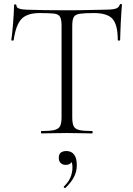

<svg xmlns="http://www.w3.org/2000/svg" viewBox="-20 -674 672 970"><path d="M180 -608Q117 -608 88.5 -578Q60 -548 49 -471Q49 -469 43 -469Q37 -469 37 -471Q39 -483 41.5 -506Q44 -529 46 -555.5Q48 -582 49.5 -606.5Q51 -631 51 -647Q51 -652 57 -652Q63 -652 63 -647Q63 -637 72.5 -632.5Q82 -628 94.5 -626.5Q107 -625 116 -625Q202 -622 317 -622Q388 -622 429.5 -623.5Q471 -625 510 -625Q543 -625 561.5 -629.5Q580 -634 585 -650Q586 -654 591 -654Q596 -654 596 -650Q595 -635 593 -610Q591 -585 590 -557.5Q589 -530 588 -506.5Q587 -483 587 -471Q587 -469 581 -469Q575 -469 575 -471Q575 -548 549 -578Q523 -608 454 -608Q407 -608 383.5 -604.5Q360 -601 352.5 -587.5Q345 -574 345 -542V-81Q345 -52 352 -37Q359 -22 380.5 -17Q402 -12 446 -12Q448 -12 448 -6Q448 0 446 0Q420 0 387.5 -1Q355 -2 317 -2Q281 -2 248.5 -1Q216 0 189 0Q187 0 187 -6Q187 -12 189 -12Q232 -12 254 -17Q276 -22 283.5 -37Q291 -52 291 -81V-544Q291 -576 283 -589.5Q275 -603 251 -605.5Q227 -608 180 -608ZM311 275Q307 277 303.5 273.5Q300 270 303 268Q326 246 336 222Q346 198 346 173Q346 151 340.5 143Q335 135 327 130L343 127Q346 143 336.5 151Q327 159 313 159Q296 159 286.5 149.5Q277 140 277 124Q277 104 288 96.5Q299 89 315 89Q341 89 354.5 107Q368 125 368 160Q368 194 353 221.5Q338 249 311 275Z"/></svg>

Font: Cormorant Infant Light
Style: Regular
Weight: 300
Designer: Christian Thalmann (Catharsis Fonts)
Foundry: Catharsis Fonts
Version: Version 4.001